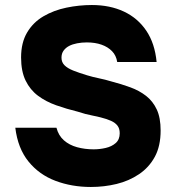

<svg xmlns="http://www.w3.org/2000/svg" viewBox="-20 -737 702 765"><path d="M342 8Q266 8 201 -16.5Q136 -41 93.5 -93.5Q51 -146 41 -228H205Q213 -197 234.5 -178Q256 -159 287 -150.5Q318 -142 353 -142Q377 -142 401 -147.5Q425 -153 441 -167Q457 -181 457 -206Q457 -225 448 -236.5Q439 -248 422.5 -255.5Q406 -263 382 -269Q367 -273 351 -276Q335 -279 320 -283Q305 -287 290 -292Q245 -303 204 -317.5Q163 -332 131.5 -355.5Q100 -379 82 -416Q64 -453 64 -508Q64 -567 88 -607.5Q112 -648 153 -672Q194 -696 244.5 -706.5Q295 -717 346 -717Q418 -717 473.5 -691Q529 -665 563 -614.5Q597 -564 604 -490H447Q443 -516 426.5 -533Q410 -550 384.5 -559Q359 -568 326 -568Q306 -568 287.5 -564.5Q269 -561 255.5 -554Q242 -547 233.5 -535.5Q225 -524 225 -507Q225 -489 237 -477Q249 -465 271.5 -456Q294 -447 327 -437Q350 -430 374.5 -425Q399 -420 422 -413Q464 -402 499.5 -389Q535 -376 562 -355Q589 -334 604.5 -301Q620 -268 620 -217Q620 -155 597 -112.5Q574 -70 534 -43Q494 -16 444.5 -4Q395 8 342 8Z"/></svg>

Font: Onest ExtraBold
Style: Regular
Weight: 800
Designer: Dmitri Voloshin, Andrey Kudryavtsev
Foundry: Dmitri Voloshin, Andrey Kudryavtsev
Version: Version 1.000;gftools[0.9.33]